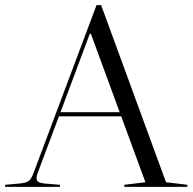

<svg xmlns="http://www.w3.org/2000/svg" viewBox="-55 -726 748 746"><path d="M673 -8V0H428V-8L510 -18L416 -274H174L91 -53Q87 -42 87 -35Q87 -24 93.5 -19.5Q100 -15 117 -13L178 -8V0H-35V-8L21 -13Q46 -15 56.5 -23Q67 -31 75 -53L320 -706H338L590 -18ZM410 -290 298 -595H294L180 -290Z"/></svg>

Font: Libre Caslon Display
Style: Regular
Weight: 400
Designer: Pablo Impallari, Rodrigo Fuenzalida
Foundry: Pablo Impallari, Rodrigo Fuenzalida
Version: Version 1.100; ttfautohint (v1.6) -l 8 -r 50 -G 200 -x 14 -D